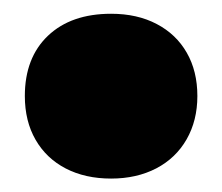

<svg xmlns="http://www.w3.org/2000/svg" viewBox="-20 -256 331 286"><path d="M17 -113Q17 -170 51.5 -202.8Q86 -235.5 145.5 -235.5Q184.5 -235.5 213.5 -220.2Q242.5 -205 258.2 -177.5Q274 -150 274 -113Q274 -76.5 258 -48.5Q242 -20.5 212.8 -5.2Q183.5 10 145.5 10Q107 10 78 -5Q49 -20 33 -47.8Q17 -75.5 17 -113Z"/></svg>

Font: Encode Sans SemiCondensed Black
Style: Regular
Weight: 900
Width: 4
Designer: Multiple Designers
Foundry: Impallari Type
Version: Version 2.000